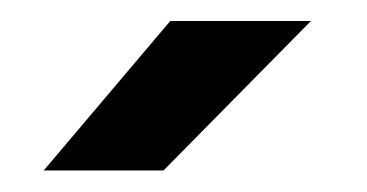

<svg xmlns="http://www.w3.org/2000/svg" viewBox="-20 -757 344 180"><path d="M21 -597.2 139.6 -737.3H271.5L133.3 -597.2Z"/></svg>

Font: Epilogue ExtraBold
Style: Regular
Weight: 800
Designer: Tyler Finck
Foundry: Etcetera Type Co
Version: Version 2.112